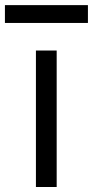

<svg xmlns="http://www.w3.org/2000/svg" viewBox="-90 -748 372 768"><path d="M53.7 0V-545.9H136.7V0ZM261.7 -727.5V-656.2H-70.3V-727.5Z"/></svg>

Font: Inter Tight
Style: Regular
Weight: 400
Designer: Rasmus Andersson
Foundry: rsms
Version: Version 3.002